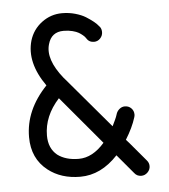

<svg xmlns="http://www.w3.org/2000/svg" viewBox="-49 -689 659 748"><g transform="rotate(-5 280.0 -315.0)"><path d="M221 -644Q248 -644 272.5 -637Q297 -630 313 -620Q329 -610 341.5 -600Q354 -590 359 -583L365 -576Q370 -568 370 -557Q370 -543 360 -532.5Q350 -522 336 -522Q316 -522 306 -539Q305 -540 303.5 -542.5Q302 -545 295 -551Q288 -557 279.5 -562Q271 -567 255.5 -571Q240 -575 221 -575Q173 -575 160 -528Q143 -470 205 -393Q209 -389 212 -385L379 -188Q385 -200 390.5 -212Q396 -224 398 -231L400 -237Q404 -247 413 -254Q422 -261 433 -261Q448 -261 458 -251Q468 -241 468 -226Q468 -221 466 -215Q454 -176 426 -131Q431 -126 438.5 -117Q446 -108 462.5 -88.5Q479 -69 489.5 -56.5Q500 -44 500 -44Q509 -34 509 -21Q509 -7 498.5 3.5Q488 14 474 14Q457 14 447 1L384 -74Q318 -3 237 -3Q162 -3 111 -43Q51 -90 51 -174Q51 -280 136 -369Q69 -464 93 -548Q106 -591 141.5 -617.5Q177 -644 221 -644ZM180 -315Q121 -250 121 -174Q121 -124 154 -97Q186 -73 237 -73Q291 -73 338 -127Z"/></g></svg>

Font: Brass Mono
Style: Regular
Weight: 400
Monospace: yes
Version: Version 1.100; ttfautohint (v1.8.3) -l 8 -r 50 -G 200 -x 14 